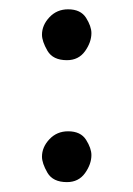

<svg xmlns="http://www.w3.org/2000/svg" viewBox="-20 -520 279 402"><path d="M67.9 -447.3Q67.9 -467.3 83.5 -483.9Q99.1 -500.5 122.6 -500.5Q148.9 -500.5 160.2 -482.7Q171.4 -464.8 171.4 -450.7Q171.4 -431.6 158 -412.8Q144.5 -394 120.1 -394Q90.8 -394 79.3 -413.8Q67.9 -433.6 67.9 -447.3ZM67.9 -191.9Q67.9 -211.9 83.5 -228.5Q99.1 -245.1 122.6 -245.1Q148.9 -245.1 160.2 -227.3Q171.4 -209.5 171.4 -195.3Q171.4 -176.3 158 -157.5Q144.5 -138.7 120.1 -138.7Q90.8 -138.7 79.3 -158.4Q67.9 -178.2 67.9 -191.9Z"/></svg>

Font: Mikhak-DS2-FD Regular
Style: Regular
Weight: 400
Designer: Amin Abedi
Version: Version 3.4